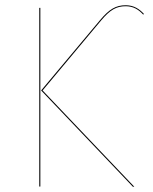

<svg xmlns="http://www.w3.org/2000/svg" viewBox="-20 -710 581 730"><path d="M485.2 0H490.7L142 -366.1L364 -631.6C398.7 -673 422.6 -686.3 458.2 -686.3C488.1 -686.3 508.1 -672.4 524.3 -654.6L527.4 -656.8C511.1 -674.9 489.4 -690.1 458.2 -690.1C420.5 -690.1 395.3 -675.1 360.7 -633.9L136.4 -366.1ZM133.4 -680.1H129.3V-0.9H133.4Z"/></svg>

Font: Fira Sans Four
Style: Regular
Weight: 100
Designer: Carrois Corporate & Edenspiekermann AG
Foundry: Carrois Corporate GbR & Edenspiekermann AG
Version: Version 4.203;PS 004.203;hotconv 1.0.88;makeotf.lib2.5.64775